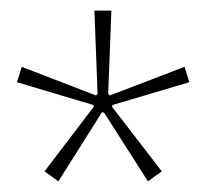

<svg xmlns="http://www.w3.org/2000/svg" viewBox="-20 -767 389 362"><path d="M259 -425 176 -555H172L90 -425L64 -444L157 -566L156 -569L12 -612L21 -641L161 -587L164 -590L158 -747H190L184 -590L187 -587L328 -641L337 -612L192 -569L191 -566L285 -444Z"/></svg>

Font: IBM Plex Sans Condensed ExtraLight
Style: Regular
Weight: 200
Width: 3
Designer: Mike Abbink, Paul van der Laan, Pieter van Rosmalen
Foundry: Bold Monday
Version: Version 1.3